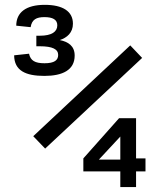

<svg xmlns="http://www.w3.org/2000/svg" viewBox="-20 -754 660 774"><path d="M160.5 -734.5C84 -734.5 45.5 -703.5 45.5 -650.5L103.5 -644.5C108.5 -675.5 127 -685 159 -685C192.5 -685 211 -675 211 -652C211 -626 188.5 -610 140.5 -610H126.5V-567.5H140C192 -567.5 214.5 -555.5 214.5 -532.5C214.5 -511.5 199.5 -499 159.5 -499C121 -499 103 -509.5 97 -537.5L37 -531C37.5 -469 83.5 -448 159 -448C232 -448 281 -471.5 281 -530C281 -569 255 -585.5 221 -592.5C250 -602 274 -622 274 -658.5C274 -709 232 -734.5 160.5 -734.5ZM114 -205 162 -155 553 -520.5 505 -571ZM316 -63H465V0H528.5V-63H566.5V-115.5H528.5V-277.5H460L316 -115.5ZM378.5 -110.5 465 -203.5V-110.5Z"/></svg>

Font: Monaspace Argon Medium
Style: Regular
Weight: 500
Designer: Riley Cran & the Lettermatic Team
Foundry: Lettermatic
Version: Version 1.000 (Monaspace Argon)